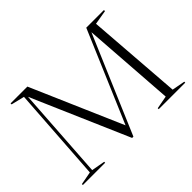

<svg xmlns="http://www.w3.org/2000/svg" viewBox="-141 -983 1261 1261"><g transform="rotate(-45 489.5 -352.5)"><path d="M875 -26 966 -9V0H719.5V-9L810.5 -26L764.5 -670L474.5 10H462.5L170 -664.5L127.5 -26L222 -9V0H15V-9L106 -26L151 -683L58.5 -705.5V-715H214.5L490.5 -79L761.5 -715H925.5V-705L825 -688Z"/></g></svg>

Font: Newsreader 72pt Light
Style: Regular
Weight: 300
Designer: Hugues Gentile
Foundry: Production Type
Version: Version 1.003; ttfautohint (v1.8.3)